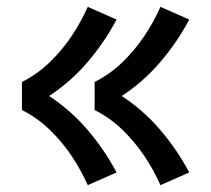

<svg xmlns="http://www.w3.org/2000/svg" viewBox="-20 -620 616 560"><path d="M448 -80 532 -117Q497 -183 447.5 -241Q398 -299 335 -340Q398 -381 447.5 -439Q497 -497 532 -563L448 -600Q428 -555 400 -513.5Q372 -472 336 -437.5Q300 -403 256 -381V-299Q300 -277 336 -242.5Q372 -208 400 -166.5Q428 -125 448 -80ZM236 -80 320 -117Q285 -183 235.5 -241Q186 -299 123 -340Q186 -381 235.5 -439Q285 -497 320 -563L236 -600Q216 -555 188 -513.5Q160 -472 124 -437.5Q88 -403 44 -381V-299Q88 -277 124 -242.5Q160 -208 188 -166.5Q216 -125 236 -80Z"/></svg>

Font: Iosevka Sparkle Medium
Style: Regular
Weight: 500
Designer: Belleve Invis
Foundry: Belleve Invis
Version: Version 4.5.0; ttfautohint (v1.8.3)